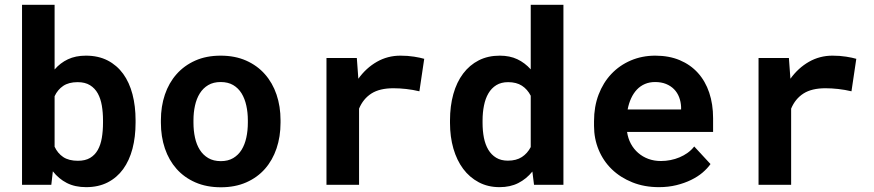

<svg xmlns="http://www.w3.org/2000/svg" viewBox="-20 -770 3641 800"><path d="M544.9 -258.8Q544.9 -199.7 532 -150.4Q519 -101.1 493.2 -65.4Q467.3 -29.8 428.7 -10Q390.1 9.8 338.9 9.8Q292.5 9.8 258.5 -7.6Q224.6 -24.9 200.2 -56.2L193.8 0H71.8V-750H207.5V-480.5Q231 -507.8 262.9 -522.9Q294.9 -538.1 337.9 -538.1Q389.6 -538.1 428.5 -518.1Q467.3 -498 493.2 -462.4Q519 -426.8 532 -377.2Q544.9 -327.6 544.9 -269ZM409.2 -269Q409.2 -301.3 404.3 -330.1Q399.4 -358.9 387.5 -380.6Q375.5 -402.3 355 -415Q334.5 -427.7 303.7 -427.7Q266.6 -427.7 243.4 -412.1Q220.2 -396.5 207.5 -369.1V-158.7Q220.2 -131.3 243.4 -115.7Q266.6 -100.1 304.7 -100.1Q335.4 -100.1 355.5 -112.1Q375.5 -124 387.5 -145.3Q399.4 -166.5 404.3 -195.6Q409.2 -224.6 409.2 -258.8Z M650.4 -269Q650.4 -326.7 667 -375.7Q683.6 -424.8 715.6 -460.9Q747.6 -497.1 793.7 -517.6Q839.8 -538.1 899.4 -538.1Q959 -538.1 1005.4 -517.6Q1051.8 -497.1 1083.7 -460.9Q1115.7 -424.8 1132.3 -375.7Q1148.9 -326.7 1148.9 -269V-258.8Q1148.9 -200.7 1132.3 -151.6Q1115.7 -102.5 1084 -66.4Q1052.2 -30.3 1005.9 -10Q959.5 10.3 900.4 10.3Q840.8 10.3 794.2 -10Q747.6 -30.3 715.6 -66.4Q683.6 -102.5 667 -151.6Q650.4 -200.7 650.4 -258.8ZM786.1 -258.8Q786.1 -225.6 792.5 -196.5Q798.8 -167.5 812.5 -145.8Q826.2 -124 847.9 -111.3Q869.6 -98.6 900.4 -98.6Q930.2 -98.6 951.7 -111.3Q973.1 -124 986.6 -145.8Q1000 -167.5 1006.3 -196.5Q1012.7 -225.6 1012.7 -258.8V-269Q1012.7 -301.3 1006.3 -330.1Q1000 -358.9 986.6 -380.9Q973.1 -402.8 951.7 -415.5Q930.2 -428.2 899.4 -428.2Q869.1 -428.2 847.7 -415.5Q826.2 -402.8 812.5 -380.9Q798.8 -358.9 792.5 -330.1Q786.1 -301.3 786.1 -269Z M1648.4 -538.1Q1679.2 -538.1 1705.3 -533.9Q1731.4 -529.8 1747.6 -524.9L1727.5 -389.6Q1700.7 -396 1672.6 -399.2Q1644.5 -402.3 1619.1 -402.3Q1562 -402.3 1527.6 -380.4Q1493.2 -358.4 1476.1 -317.4V0H1340.3V-528.3H1466.8L1473.1 -441.9Q1505.4 -486.8 1550.3 -512.5Q1595.2 -538.1 1648.4 -538.1Z M1855 -268.1Q1855 -328.1 1868.9 -377.9Q1882.8 -427.7 1909.7 -463.4Q1936.5 -499 1974.9 -518.6Q2013.2 -538.1 2062.5 -538.1Q2104 -538.1 2135.5 -523.2Q2167 -508.3 2191.4 -481V-750H2327.6V0H2205.1L2198.2 -55.2Q2173.3 -24.4 2139.6 -7.3Q2106 9.8 2061.5 9.8Q2013.2 9.8 1974.9 -10.5Q1936.5 -30.8 1909.9 -66.4Q1883.3 -102.1 1869.1 -151.1Q1855 -200.2 1855 -257.8ZM1990.7 -257.8Q1990.7 -224.6 1996.3 -196Q2002 -167.5 2014.6 -146.2Q2027.3 -125 2047.4 -112.8Q2067.4 -100.6 2096.2 -100.6Q2131.3 -100.6 2154.5 -115.7Q2177.7 -130.9 2191.4 -157.2V-371.1Q2177.7 -397.9 2154.8 -412.8Q2131.8 -427.7 2097.2 -427.7Q2068.4 -427.7 2048.1 -415.3Q2027.8 -402.8 2015.1 -381.1Q2002.4 -359.4 1996.6 -330.3Q1990.7 -301.3 1990.7 -268.1Z M2725.6 9.8Q2664.6 9.8 2614.7 -10.3Q2564.9 -30.3 2529.3 -64.7Q2493.7 -99.1 2474.4 -145.8Q2455.1 -192.4 2455.1 -245.6V-265.1Q2455.1 -325.7 2474.1 -375.7Q2493.2 -425.8 2527.3 -461.9Q2561.5 -498 2608.4 -518.1Q2655.3 -538.1 2710.4 -538.1Q2767.6 -538.1 2812.3 -519.3Q2856.9 -500.5 2887.9 -466.3Q2918.9 -432.1 2935.1 -384Q2951.2 -335.9 2951.2 -277.8V-220.2H2592.8Q2596.7 -193.4 2608.6 -171.1Q2620.6 -148.9 2639.2 -132.8Q2657.7 -116.7 2681.6 -107.9Q2705.6 -99.1 2733.9 -99.1Q2753.9 -99.1 2773.7 -103Q2793.5 -106.9 2811.5 -114.5Q2829.6 -122.1 2845.2 -133.3Q2860.8 -144.5 2872.6 -159.7L2940.4 -86.4Q2927.7 -68.4 2907.5 -51Q2887.2 -33.7 2859.6 -20.3Q2832 -6.8 2798.3 1.5Q2764.6 9.8 2725.6 9.8ZM2709.5 -428.2Q2686.5 -428.2 2667.5 -420.2Q2648.4 -412.1 2634 -397Q2619.6 -381.8 2609.9 -360.8Q2600.1 -339.8 2595.2 -314H2817.9V-324.7Q2816.9 -346.2 2809.6 -365.2Q2802.2 -384.3 2788.6 -398.2Q2774.9 -412.1 2755.1 -420.2Q2735.4 -428.2 2709.5 -428.2Z M3448.7 -538.1Q3479.5 -538.1 3505.6 -533.9Q3531.7 -529.8 3547.9 -524.9L3527.8 -389.6Q3501 -396 3472.9 -399.2Q3444.8 -402.3 3419.4 -402.3Q3362.3 -402.3 3327.9 -380.4Q3293.5 -358.4 3276.4 -317.4V0H3140.6V-528.3H3267.1L3273.4 -441.9Q3305.7 -486.8 3350.6 -512.5Q3395.5 -538.1 3448.7 -538.1Z"/></svg>

Font: Roboto Mono
Style: Bold
Weight: 700
Designer: Google
Version: Version 2.000985; 2015; ttfautohint (v1.3)